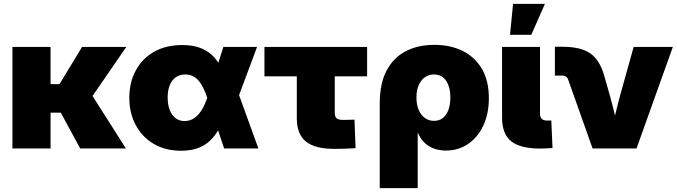

<svg xmlns="http://www.w3.org/2000/svg" viewBox="-20 -764 3482 988"><path d="M240.2 -522.5V0H43.9V-522.5ZM629.9 -522.5 397 -184.1H214.4L199.2 -331.1H286.1L402.3 -522.5ZM392.6 0 287.1 -194.8 453.1 -274.9 627.9 0Z M911.6 11.7Q831.5 11.7 771.5 -23.4Q711.4 -58.6 678.5 -120.4Q645.5 -182.1 645.5 -260.3Q645.5 -339.8 678.5 -401.1Q711.4 -462.4 772.5 -497.3Q833.5 -532.2 918 -532.2Q969.2 -532.2 1006.8 -518.8Q1044.4 -505.4 1070.6 -481Q1096.7 -456.5 1113.5 -423.8Q1130.4 -391.1 1140.6 -352.5H1172.9L1206.1 -286.1L1309.6 0H1133.3L1045.9 -262.2Q1036.6 -290 1025.6 -312.3Q1014.6 -334.5 1001.5 -349.6Q988.3 -364.7 971.4 -372.8Q954.6 -380.9 933.6 -380.9Q905.3 -380.9 885 -366.7Q864.7 -352.5 853.8 -326.2Q842.8 -299.8 842.8 -262.7Q842.8 -225.1 853.3 -198Q863.8 -170.9 883.3 -156Q902.8 -141.1 929.7 -141.1Q950.7 -141.1 968.8 -150.1Q986.8 -159.2 1001 -175Q1015.1 -190.9 1026.4 -212.6Q1037.6 -234.4 1045.9 -259.3L1129.4 -522.5H1302.7L1204.6 -259.3L1169.4 -177.7H1136.7Q1124.5 -135.3 1106.2 -100.6Q1087.9 -65.9 1061.3 -40.5Q1034.7 -15.1 997.8 -1.7Q960.9 11.7 911.6 11.7Z M1699.7 2Q1600.1 2 1553.7 -36.1Q1507.3 -74.2 1507.3 -154.8V-371.1H1340.8V-522.5H1869.1V-371.1H1702.6V-185.5Q1702.6 -164.1 1711.7 -155.5Q1720.7 -147 1746.1 -147Q1760.3 -147 1775.9 -147.5Q1791.5 -147.9 1804.2 -148.4L1809.6 -1.5Q1781.2 0.5 1753.7 1.2Q1726.1 2 1699.7 2Z M1934.1 204.1V-231.9Q1934.1 -334 1969.2 -400.6Q2004.4 -467.3 2067.4 -500.2Q2130.4 -533.2 2214.8 -533.2Q2297.9 -533.2 2360.8 -502Q2423.8 -470.7 2459.7 -409.7Q2495.6 -348.6 2495.6 -259.3Q2495.6 -178.2 2467 -117.7Q2438.5 -57.1 2388.7 -23.2Q2338.9 10.7 2274.9 10.7Q2239.7 10.7 2211.7 0Q2183.6 -10.7 2163.3 -30.8Q2143.1 -50.8 2131.3 -79.1H2129.4V204.1ZM2213.4 -142.1Q2240.2 -142.1 2258.8 -156.7Q2277.3 -171.4 2287.4 -198.2Q2297.4 -225.1 2297.4 -262.2Q2297.4 -298.8 2287.4 -325.4Q2277.3 -352.1 2258.8 -366.5Q2240.2 -380.9 2213.4 -380.9Q2187 -380.9 2166.5 -366.5Q2146 -352.1 2134.5 -325.4Q2123 -298.8 2123 -262.2Q2123 -225.6 2134.5 -198.5Q2146 -171.4 2166.5 -156.7Q2187 -142.1 2213.4 -142.1Z M2759.8 0.5Q2657.2 0.5 2610.4 -37.1Q2563.5 -74.7 2563.5 -159.2V-522.5H2758.8V-177.7Q2758.8 -161.1 2768.1 -152.3Q2777.3 -143.6 2794.9 -143.6Q2801.3 -143.6 2806.9 -143.8Q2812.5 -144 2816.9 -144L2823.2 -2.4Q2809.6 -1.5 2793.7 -0.5Q2777.8 0.5 2759.8 0.5ZM2604.5 -585 2620.1 -744.1H2784.2L2713.9 -585Z M3029.3 0 2902.8 -356.9Q2899.4 -365.7 2892.1 -370.4Q2884.8 -375 2873.5 -375H2835.4V-523.4H2874Q2967.3 -523.4 3016.4 -490Q3065.4 -456.5 3088.4 -377.4L3111.3 -296.9Q3126.5 -243.7 3139.9 -189.7Q3153.3 -135.7 3167 -80.1H3124Q3136.7 -135.7 3149.7 -189.7Q3162.6 -243.7 3177.7 -296.9L3240.7 -522.5H3442.4L3255.4 0Z"/></svg>

Font: Inter 28pt Black
Style: Regular
Weight: 900
Designer: Rasmus Andersson
Foundry: rsms
Version: Version 4.001;git-66647c0bb